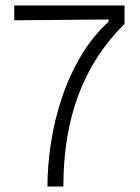

<svg xmlns="http://www.w3.org/2000/svg" viewBox="-20 -680 510 700"><path d="M153 0Q153 -75 165.5 -157.5Q178 -240 205 -321.5Q232 -403 274.5 -475Q317 -547 376 -601V-609L32 -606V-660H434V-593Q321 -481 266 -334Q211 -187 211 0Z"/></svg>

Font: Bricolage Grotesque 12pt ExtraLight
Style: Regular
Weight: 200
Designer: Mathieu Triay
Foundry: Atelier Triay
Version: Version 1.001; ttfautohint (v1.8.4.7-5d5b);gftools[0.9.33.de